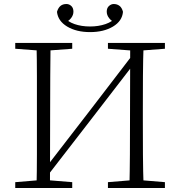

<svg xmlns="http://www.w3.org/2000/svg" viewBox="-20 -937 897 957"><path d="M429 -777Q361 -777 315 -804.5Q269 -832 264 -878Q270 -898 281.5 -907.5Q293 -917 311 -917Q325 -917 335.5 -907Q346 -897 346 -879Q346 -862 334.5 -847Q323 -832 303 -823L296 -854Q317 -829 351.5 -817Q386 -805 429 -805Q471 -805 506 -817Q541 -829 562 -854L555 -823Q535 -832 523.5 -847Q512 -862 512 -879Q512 -897 523 -907Q534 -917 547 -917Q564 -917 576 -907.5Q588 -898 593 -878Q589 -832 543 -804.5Q497 -777 429 -777ZM162 0Q164 -83 164 -166Q164 -249 164 -333V-390Q164 -474 164 -557.5Q164 -641 162 -723H232Q231 -641 230.5 -557.5Q230 -474 230 -390L229 0ZM625 0Q627 -83 627.5 -167Q628 -251 628 -340L629 -723H696Q693 -641 692.5 -557.5Q692 -474 692 -390V-333Q692 -249 692.5 -166Q693 -83 696 0ZM56 0V-29L188 -40H206L340 -29V0ZM56 -694V-723H340V-694L206 -684H188ZM518 0V-29L651 -40H670L802 -29V0ZM518 -694V-723H802V-694L670 -684H651ZM199 -38 189 -88H198L428 -386L658 -686L670 -635H660L428 -334Z"/></svg>

Font: Early Summer Mincho VF
Style: Regular
Weight: 250
Designer: GuiWonder
Version: Version 1.002